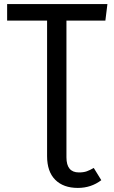

<svg xmlns="http://www.w3.org/2000/svg" viewBox="-20 -709 557 942"><path d="M367 137Q390 137 405.5 131.5Q421 126 440 115L477 175Q427 213 362 213Q291 213 251 173Q211 133 211 57V-608H15V-689H507L497 -608H306V63Q306 137 367 137Z"/></svg>

Font: FiraGO
Style: Regular
Weight: 400
Designer: bBox Type
Foundry: bBox Type GmbH
Version: Version 1.001;April 20, 2020;FontCreator 12.0.0.2555 64-bit